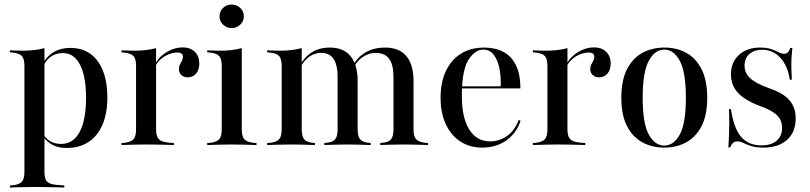

<svg xmlns="http://www.w3.org/2000/svg" viewBox="-20 -636 3554 842"><path d="M131.5 183.9Q103.2 183.9 78.2 184.7Q53.2 185.5 23.4 186.3V177.4L36.3 176.6Q64.5 173.4 75.8 160.9Q87.1 148.4 87.1 117.7V-207.3H175V117.7Q175 137.9 179.8 150Q184.7 162.1 197.2 167.7Q209.7 173.4 230.6 175L262.1 177.4V186.3Q238.7 185.5 216.9 185.1Q195.2 184.7 174.6 184.3Q154 183.9 131.5 183.9ZM289.5 -425.8Q340.3 -425.8 376.2 -400Q412.1 -374.2 431.5 -325.4Q450.8 -276.6 450.8 -208.1Q450.8 -138.7 429.4 -89.1Q408.1 -39.5 368.1 -13.3Q328.2 12.9 271.8 12.9Q229 12.9 200.8 -6.5Q172.6 -25.8 165.3 -46L168.5 -51.6Q175 -33.9 196 -19.4Q216.9 -4.8 248.4 -4.8Q300.8 -4.8 329 -56.9Q357.3 -108.9 357.3 -207.3Q357.3 -300.8 331 -352Q304.8 -403.2 255.6 -403.2Q223.4 -403.2 200.8 -385.9Q178.2 -368.5 166.1 -338.7L162.9 -343.5Q175.8 -379.8 208.1 -402.8Q240.3 -425.8 289.5 -425.8ZM87.1 -207.3V-346.8Q87.1 -377.4 76.2 -389.9Q65.3 -402.4 34.7 -405.6L23.4 -406.5V-415.3Q41.9 -414.5 54.4 -414.1Q66.9 -413.7 79 -413.7Q106.5 -413.7 130.6 -416.5Q154.8 -419.4 175 -425V-415.3V-207.3Z M621 -2.4Q592.7 -2.4 567.7 -1.6Q542.7 -0.8 512.9 0V-8.9L525.8 -9.7Q554 -12.9 565.3 -25.4Q576.6 -37.9 576.6 -68.5V-207.3H664.5V-68.5Q664.5 -48.4 669.8 -36.3Q675 -24.2 686.7 -18.5Q698.4 -12.9 718.5 -10.5L742.7 -8.9V0Q720.2 -0.8 700.4 -1.2Q680.6 -1.6 661.3 -2Q641.9 -2.4 621 -2.4ZM576.6 -207.3V-346.8Q576.6 -377.4 565.7 -389.9Q554.8 -402.4 524.2 -405.6L512.9 -406.5V-415.3Q531.5 -414.5 544 -414.1Q556.5 -413.7 568.5 -413.7Q596 -413.7 620.2 -416.5Q644.4 -419.4 664.5 -425V-415.3V-207.3ZM803.2 -296.8Q786.3 -296.8 775.4 -306.9Q764.5 -316.9 764.5 -333.1Q764.5 -344.4 769 -352.8Q773.4 -361.3 777.8 -369.8Q782.3 -378.2 782.3 -387.1Q782.3 -405.6 757.3 -405.6Q740.3 -405.6 721.4 -398.4Q702.4 -391.1 687.1 -378.2Q671.8 -365.3 663.7 -350L662.9 -359.7Q680.6 -390.3 713.7 -409.3Q746.8 -428.2 780.6 -428.2Q814.5 -428.2 834.3 -408.9Q854 -389.5 854 -357.3Q854 -329.8 839.9 -313.3Q825.8 -296.8 803.2 -296.8Z M952.4 -207.3V-346.8Q952.4 -377.4 941.5 -389.9Q930.6 -402.4 900 -405.6L888.7 -406.5V-415.3Q907.3 -414.5 919.8 -414.1Q932.3 -413.7 944.4 -413.7Q971.8 -413.7 996 -416.5Q1020.2 -419.4 1040.3 -425V-415.3V-207.3ZM996.8 -2.4Q968.5 -2.4 943.5 -1.6Q918.5 -0.8 888.7 0V-8.9L901.6 -9.7Q929.8 -12.9 941.1 -25.4Q952.4 -37.9 952.4 -68.5V-207.3H1040.3V-68.5Q1040.3 -37.9 1051.6 -25.4Q1062.9 -12.9 1091.1 -9.7L1104.8 -8.9V0Q1074.2 -0.8 1049.2 -1.6Q1024.2 -2.4 996.8 -2.4ZM996 -512.9Q975 -512.9 958.9 -527.4Q942.7 -541.9 942.7 -564.5Q942.7 -587.1 958.5 -601.6Q974.2 -616.1 996 -616.1Q1016.9 -616.1 1033.1 -601.6Q1049.2 -587.1 1049.2 -564.5Q1049.2 -541.9 1033.1 -527.4Q1016.9 -512.9 996 -512.9Z M1259.7 -2.4Q1231.5 -2.4 1206.5 -1.6Q1181.5 -0.8 1151.6 0V-8.9L1164.5 -9.7Q1192.7 -12.9 1204 -25.4Q1215.3 -37.9 1215.3 -68.5V-207.3H1303.2V-68.5Q1303.2 -37.9 1314.1 -25Q1325 -12.1 1352.4 -9.7L1361.3 -8.9V0Q1332.3 -0.8 1308.9 -1.6Q1285.5 -2.4 1259.7 -2.4ZM1215.3 -207.3V-346.8Q1215.3 -377.4 1204.4 -389.9Q1193.5 -402.4 1162.9 -405.6L1151.6 -406.5V-415.3Q1170.2 -414.5 1182.7 -414.1Q1195.2 -413.7 1207.3 -413.7Q1234.7 -413.7 1258.9 -416.5Q1283.1 -419.4 1303.2 -425V-415.3V-207.3ZM1460.5 -207.3V-299.2Q1460.5 -351.6 1442.7 -377.8Q1425 -404 1389.5 -404Q1354 -404 1327 -379.8Q1300 -355.6 1281.5 -307.3L1279 -311.3Q1300 -371 1336.7 -399.2Q1373.4 -427.4 1426.6 -427.4Q1486.3 -427.4 1517.3 -389.9Q1548.4 -352.4 1548.4 -280.6V-207.3ZM1504 -2.4Q1479 -2.4 1455.2 -1.6Q1431.5 -0.8 1402.4 0V-8.9L1411.3 -9.7Q1438.7 -12.1 1449.6 -25Q1460.5 -37.9 1460.5 -68.5V-207.3H1548.4V-68.5Q1548.4 -37.9 1559.3 -25Q1570.2 -12.1 1597.6 -9.7L1605.6 -8.9V0Q1577.4 -0.8 1553.6 -1.6Q1529.8 -2.4 1504 -2.4ZM1705.6 -207.3V-298.4Q1705.6 -351.6 1686.7 -377.8Q1667.7 -404 1627.4 -404Q1595.2 -404 1567.3 -383.5Q1539.5 -362.9 1521 -322.6L1517.7 -327.4Q1537.1 -375.8 1575.4 -401.6Q1613.7 -427.4 1669.4 -427.4Q1730.6 -427.4 1762.1 -389.9Q1793.5 -352.4 1793.5 -280.6V-207.3ZM1749.2 -2.4Q1723.4 -2.4 1699.6 -1.6Q1675.8 -0.8 1647.6 0V-8.9L1656.5 -9.7Q1683.9 -12.1 1694.8 -25Q1705.6 -37.9 1705.6 -68.5V-207.3H1793.5V-68.5Q1793.5 -37.9 1804.8 -25.4Q1816.1 -12.9 1844.4 -9.7L1857.3 -8.9V0Q1827.4 -0.8 1802.4 -1.6Q1777.4 -2.4 1749.2 -2.4Z M2094.4 11.3Q2040.3 11.3 1999.2 -15.3Q1958.1 -41.9 1935.1 -91.1Q1912.1 -140.3 1912.1 -207.3Q1912.1 -275 1935.1 -324.2Q1958.1 -373.4 2001.2 -400.4Q2044.4 -427.4 2103.2 -427.4Q2150.8 -427.4 2186.7 -408.9Q2222.6 -390.3 2242.3 -350.8Q2262.1 -311.3 2262.1 -248.4H1972.6L1971.8 -257.3H2175.8Q2177.4 -301.6 2169.8 -337.9Q2162.1 -374.2 2144.8 -396.4Q2127.4 -418.5 2099.2 -418.5Q2066.9 -418.5 2039.1 -381Q2011.3 -343.5 2006.5 -255.6V-254Q2005.6 -242.7 2005.6 -231.5Q2005.6 -220.2 2005.6 -209.7Q2005.6 -120.2 2037.9 -68.1Q2070.2 -16.1 2129 -16.1Q2169.4 -16.1 2202.8 -39.1Q2236.3 -62.1 2254.8 -109.7L2262.9 -106.5Q2244.4 -50.8 2200 -19.8Q2155.6 11.3 2094.4 11.3Z M2425 -2.4Q2396.8 -2.4 2371.8 -1.6Q2346.8 -0.8 2316.9 0V-8.9L2329.8 -9.7Q2358.1 -12.9 2369.4 -25.4Q2380.6 -37.9 2380.6 -68.5V-207.3H2468.5V-68.5Q2468.5 -48.4 2473.8 -36.3Q2479 -24.2 2490.7 -18.5Q2502.4 -12.9 2522.6 -10.5L2546.8 -8.9V0Q2524.2 -0.8 2504.4 -1.2Q2484.7 -1.6 2465.3 -2Q2446 -2.4 2425 -2.4ZM2380.6 -207.3V-346.8Q2380.6 -377.4 2369.8 -389.9Q2358.9 -402.4 2328.2 -405.6L2316.9 -406.5V-415.3Q2335.5 -414.5 2348 -414.1Q2360.5 -413.7 2372.6 -413.7Q2400 -413.7 2424.2 -416.5Q2448.4 -419.4 2468.5 -425V-415.3V-207.3ZM2607.3 -296.8Q2590.3 -296.8 2579.4 -306.9Q2568.5 -316.9 2568.5 -333.1Q2568.5 -344.4 2573 -352.8Q2577.4 -361.3 2581.9 -369.8Q2586.3 -378.2 2586.3 -387.1Q2586.3 -405.6 2561.3 -405.6Q2544.4 -405.6 2525.4 -398.4Q2506.5 -391.1 2491.1 -378.2Q2475.8 -365.3 2467.7 -350L2466.9 -359.7Q2484.7 -390.3 2517.7 -409.3Q2550.8 -428.2 2584.7 -428.2Q2618.5 -428.2 2638.3 -408.9Q2658.1 -389.5 2658.1 -357.3Q2658.1 -329.8 2644 -313.3Q2629.8 -296.8 2607.3 -296.8Z M2892.7 11.3Q2839.5 11.3 2797.2 -11.7Q2754.8 -34.7 2729.8 -82.7Q2704.8 -130.6 2704.8 -207.3Q2704.8 -283.9 2729.8 -332.7Q2754.8 -381.5 2797.6 -404.4Q2840.3 -427.4 2893.5 -427.4Q2947.6 -427.4 2989.5 -404.4Q3031.5 -381.5 3056.5 -332.7Q3081.5 -283.9 3081.5 -207.3Q3081.5 -130.6 3056.5 -82.7Q3031.5 -34.7 2989.1 -11.7Q2946.8 11.3 2892.7 11.3ZM2893.5 2.4Q2934.7 2.4 2961.3 -46.4Q2987.9 -95.2 2987.9 -207.3Q2987.9 -319.4 2961.3 -369Q2934.7 -418.5 2893.5 -418.5Q2851.6 -418.5 2825 -369Q2798.4 -319.4 2798.4 -207.3Q2798.4 -95.2 2825 -46.4Q2851.6 2.4 2893.5 2.4Z M3328.2 11.3Q3295.2 11.3 3274.2 4.4Q3253.2 -2.4 3239.5 -9.3Q3225.8 -16.1 3213.7 -16.1Q3191.9 -16.1 3182.3 10.5H3174.2Q3175.8 -15.3 3177 -42.3Q3178.2 -69.4 3178.2 -98Q3178.2 -126.6 3176.6 -157.3H3185.5Q3197.6 -74.2 3229.8 -36.3Q3262.1 1.6 3318.5 1.6Q3362.1 1.6 3385.9 -19Q3409.7 -39.5 3409.7 -75Q3409.7 -108.1 3388.3 -129.8Q3366.9 -151.6 3315.3 -170.2Q3247.6 -195.2 3216.5 -228.6Q3185.5 -262.1 3185.5 -309.7Q3185.5 -362.9 3220.6 -395.2Q3255.6 -427.4 3312.9 -427.4Q3343.5 -427.4 3362.5 -420.6Q3381.5 -413.7 3394.8 -406.9Q3408.1 -400 3420.2 -400Q3429 -400 3435.1 -406.5Q3441.1 -412.9 3446 -425.8H3454.8Q3452.4 -405.6 3451.2 -384.7Q3450 -363.7 3450.4 -339.9Q3450.8 -316.1 3452.4 -286.3H3443.5Q3434.7 -347.6 3402 -382.7Q3369.4 -417.7 3322.6 -417.7Q3287.1 -417.7 3266.1 -399.2Q3245.2 -380.6 3245.2 -348.4Q3245.2 -316.1 3269.8 -293.1Q3294.4 -270.2 3352.4 -249.2Q3414.5 -228.2 3441.9 -196.8Q3469.4 -165.3 3469.4 -116.1Q3469.4 -57.3 3431.9 -23Q3394.4 11.3 3328.2 11.3Z"/></svg>

Font: Playfair 144pt SemiCondensed Medium
Style: Regular
Weight: 500
Width: 4
Designer: Claus Eggers Sørensen
Foundry: Claus Eggers Sørensen
Version: Version 2.203